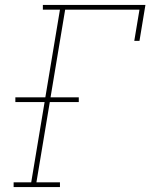

<svg xmlns="http://www.w3.org/2000/svg" viewBox="-20 -755 640 775"><path d="M35 0V-19H106L160 -343H42V-362H163L222 -716H153V-735H567L543 -590H522L543 -716H243L184 -362H298V-343H181L127 -19H222V0Z"/></svg>

Font: Iosevka Curly Slab ThEx
Style: Italic
Weight: 100
Width: 7
Italic angle: -9°
Monospace: yes
Designer: Belleve Invis
Foundry: Belleve Invis
Version: Version 11.1.0; ttfautohint (v1.8.3)